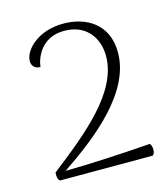

<svg xmlns="http://www.w3.org/2000/svg" viewBox="-78 -764 514 586"><g transform="rotate(-15 179.0 -471.0)"><path d="M41 -241H333C343 -244 343 -272 334 -278C254 -272 151 -266 65 -265C175 -339 313 -446 313 -573C313 -664 245 -701 174 -701C92 -701 46 -650 46 -617C46 -603 54 -591 73 -591C76 -619 98 -679 171 -679C241 -679 275 -629 275 -572C275 -458 152 -360 34 -268C33 -257 34 -246 41 -241Z"/></g></svg>

Font: Arima Koshi ExtraLight
Style: Regular
Weight: 275
Designer: Joana Correia and Natanael Gama
Foundry: NDISCOVER
Version: Version 1.019;PS 001.019;hotconv 1.0.88;makeotf.lib2.5.64775